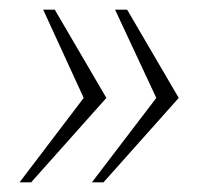

<svg xmlns="http://www.w3.org/2000/svg" viewBox="-20 -454 422 398"><path d="M170.5 -76 304 -251 218.5 -434H243.5L350.5 -251L194.5 -76ZM20.5 -76 153.5 -251 69.5 -434H93.5L200.5 -251L44.5 -76Z"/></svg>

Font: Public Sans Thin Thin
Style: Italic
Weight: 250
Italic angle: -8°
Version: Version 2.001